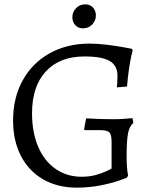

<svg xmlns="http://www.w3.org/2000/svg" viewBox="-20 -849 707 881"><path d="M561 -131Q561 -73 568 -43L562 -34Q562 -33 526.5 -20.5Q491 -8 439.5 2Q388 12 332 12Q244 12 178 -26Q112 -64 76 -133.5Q40 -203 40 -297Q40 -400 84 -480Q128 -560 208 -604.5Q288 -649 391 -649Q428 -649 471 -643.5Q514 -638 545 -632.5Q576 -627 585 -625L589 -619Q587 -613 582 -590Q577 -567 571.5 -530Q566 -493 563 -452L516 -448Q517 -453 518 -467.5Q519 -482 519 -502Q519 -548 483.5 -569Q448 -590 368 -590Q254 -590 190.5 -521.5Q127 -453 127 -329Q127 -242 155 -176Q183 -110 235 -74Q287 -38 355 -38Q391 -38 421 -46.5Q451 -55 471.5 -65Q492 -75 492 -76V-198Q492 -232 481.5 -242Q471 -252 437 -252H368L366 -256L375 -306Q387 -305 426 -303.5Q465 -302 502 -302Q529 -302 555 -304Q581 -306 588 -307L592 -285Q574 -270 567.5 -237.5Q561 -205 561 -131ZM312 -770Q312 -794 329 -811.5Q346 -829 371 -829Q394 -829 407 -814Q420 -799 420 -778Q420 -754 403 -736.5Q386 -719 361 -719Q338 -719 325 -734Q312 -749 312 -770Z"/></svg>

Font: Sahitya
Style: Regular
Weight: 400
Designer: Juan Pablo del Peral
Foundry: Juan Pablo del Peral (http://www.huertatipografica.com)
Version: Version 1.001;PS 001.000;hotconv 1.0.70;makeotf.lib2.5.58329